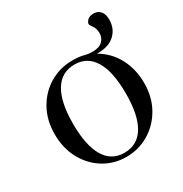

<svg xmlns="http://www.w3.org/2000/svg" viewBox="-158 -789 882 923"><g transform="rotate(-30 282.5 -328.0)"><path d="M539.5 -604Q539.5 -553 504.8 -521.2Q470 -489.5 406 -491Q467 -456 499.8 -394.2Q532.5 -332.5 532.5 -255.5Q532.5 -177.5 498.2 -117.5Q464 -57.5 407 -23.8Q350 10 282 10Q214 10 158.2 -24Q102.5 -58 69.5 -118.2Q36.5 -178.5 36.5 -256.5Q36.5 -334.5 70.2 -394.5Q104 -454.5 160.8 -488.2Q217.5 -522 287 -522Q324 -522 347.2 -515.8Q370.5 -509.5 393.5 -509.5Q430 -509.5 448.2 -527Q466.5 -544.5 466.5 -570.5Q466.5 -596 454.5 -612.2Q442.5 -628.5 442.5 -633Q442.5 -644.5 454.2 -655.5Q466 -666.5 487 -666.5Q512 -666.5 525.8 -650Q539.5 -633.5 539.5 -604ZM283 -12Q356 -12 393.5 -73.8Q431 -135.5 431 -255.5Q431 -376 394.2 -438Q357.5 -500 286 -500Q213.5 -500 175.8 -438.2Q138 -376.5 138 -256.5Q138 -136 175 -74Q212 -12 283 -12Z"/></g></svg>

Font: Newsreader 72pt
Style: Regular
Weight: 400
Designer: Hugues Gentile
Foundry: Production Type
Version: Version 1.003; ttfautohint (v1.8.3)